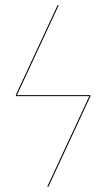

<svg xmlns="http://www.w3.org/2000/svg" viewBox="-20 -700 398 720"><path d="M318.8 -343.3 319.3 -339.4 161.6 0H157.2L314.9 -339.4H40.5L39.1 -343.3L195.8 -680.2H200.2L43.5 -343.3Z"/></svg>

Font: Fira Sans Compressed Four
Style: Regular
Weight: 100
Width: 1
Designer: Carrois Corporate & Edenspiekermann AG
Foundry: Carrois Corporate GbR & Edenspiekermann AG
Version: Version 4.203;PS 004.203;hotconv 1.0.88;makeotf.lib2.5.64775